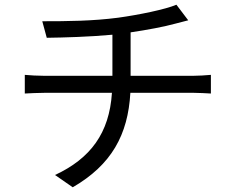

<svg xmlns="http://www.w3.org/2000/svg" viewBox="-20 -754 996 813"><path d="M170 -361H454C443 -190 363 -83 213 -13L288 39C452 -56 522 -183 532 -361H799C823 -361 852 -359 873 -358V-437C853 -435 818 -433 797 -433H533V-617C602 -627 676 -641 723 -654L777 -668L727 -734C680 -714 567 -691 480 -679C373 -665 266 -664 159 -664L178 -594C251 -595 359 -598 456 -607V-433H168C140 -433 106 -435 85 -437V-358C107 -359 140 -361 170 -361Z"/></svg>

Font: Kinto Sans
Style: Regular
Weight: 400
Designer: Authors: Ryoko NISHIZUKA  (kana & ideographs); Paul D. Hunt (Latin, Greek & Cyrillic); Wenlong ZHANG  (bopomofo); Sandol
Foundry: Adobe Systems Incorporated, ookami Inc.
Version: Version 0.001